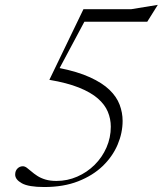

<svg xmlns="http://www.w3.org/2000/svg" viewBox="-20 -742 654 772"><path d="M306.5 -654.5 331.5 -677.5 202.5 -436 216.5 -469Q292 -454 341.8 -431.2Q391.5 -408.5 420.2 -380.8Q449 -353 461 -321Q473 -289 473 -256Q473 -207.5 452.8 -160Q432.5 -112.5 392.8 -74.2Q353 -36 294.2 -13Q235.5 10 158 10Q95 10 68 -5Q41 -20 41 -40Q41 -55 50 -64.2Q59 -73.5 72 -73.5Q79.5 -73.5 87.8 -67.5Q96 -61.5 106 -52.8Q116 -44 129.8 -35Q143.5 -26 162.5 -20.2Q181.5 -14.5 207 -14.5Q251 -14.5 290.5 -31.8Q330 -49 360.5 -79.2Q391 -109.5 408.2 -149Q425.5 -188.5 425.5 -232.5Q425.5 -264 413.5 -292.8Q401.5 -321.5 373.5 -346Q345.5 -370.5 297.5 -389.8Q249.5 -409 178.5 -421L315.5 -705H507.5L614.5 -722.5L572 -654.5Z"/></svg>

Font: Newsreader 60pt Light
Style: Italic
Weight: 300
Italic angle: -17°
Designer: Hugues Gentile
Foundry: Production Type
Version: Version 1.003